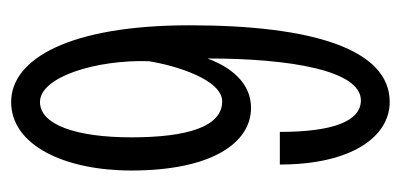

<svg xmlns="http://www.w3.org/2000/svg" viewBox="-212 -512 736 353"><g transform="rotate(-90 156.5 -335.0)"><path d="M226 -322C226 -170 204 -40 149 -40C110 -40 91 -93 91 -189H31C31 -56 83 13 146 13C243 13 287 -129 287 -355C287 -576 225 -683 146 -683C66 -683 20 -584 20 -462C20 -314 71 -242 135 -242C192 -242 217 -298 226 -322ZM147 -295C101 -295 81 -358 81 -462C81 -563 104 -630 146 -630C192 -630 224 -527 221 -430C213 -380 187 -295 147 -295Z"/></g></svg>

Font: Stint Ultra Condensed
Style: Regular
Weight: 400
Width: 1
Designer: Astigmatic (AOETI)
Foundry: Astigmatic (AOETI)
Version: Version 1.000